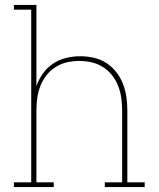

<svg xmlns="http://www.w3.org/2000/svg" viewBox="-20 -755 640 775"><path d="M197 0H36V-19H106V-716H36V-735H127V-407Q136 -434 153 -458Q170 -482 194 -498Q218 -514 246.5 -521Q275 -528 303 -528Q331 -528 358 -522Q385 -516 408 -501.5Q431 -487 448.5 -465Q466 -443 476 -417.5Q486 -392 490 -364.5Q494 -337 494 -310V-19H564V0H403V-19H473V-310Q473 -335 469.5 -360Q466 -385 457 -408Q448 -431 432.5 -451Q417 -471 395.5 -484.5Q374 -498 349.5 -503.5Q325 -509 300 -509Q275 -509 250.5 -503.5Q226 -498 204.5 -484.5Q183 -471 167.5 -451Q152 -431 143 -408Q134 -385 130.5 -360Q127 -335 127 -310V-19H197Z"/></svg>

Font: Iosevka HT Thin Extended
Style: Regular
Weight: 100
Width: 7
Monospace: yes
Designer: Belleve Invis
Foundry: Belleve Invis
Version: Version 32.3.0; ttfautohint (v1.8.4)